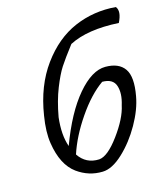

<svg xmlns="http://www.w3.org/2000/svg" viewBox="-111 -826 793 914"><g transform="rotate(-15 285.5 -368.5)"><path d="M528 -303Q517 -240 477 -169.5Q437 -99 383 -48.5Q329 2 282 3Q214 5 157 -36Q94 -82 77 -192Q68 -249 81 -327Q103 -469 174.5 -567Q246 -665 341.5 -706Q437 -747 545 -738Q565 -713 539 -661Q386 -670 295 -623Q249 -563 228 -530.5Q207 -498 183.5 -439Q160 -380 146 -302Q136 -216 157 -157Q213 -308 284.5 -392Q356 -476 422.5 -476Q489 -476 517 -435.5Q545 -395 528 -303ZM390 -411Q326 -366 266.5 -279Q207 -192 180 -109Q216 -55 281 -58Q323 -61 380.5 -139Q438 -217 451 -279Q468 -334 455.5 -372.5Q443 -411 390 -411Z"/></g></svg>

Font: Tillana
Style: Regular
Weight: 400
Designer: Lipi Raval (Devanagari, Latin), Jonny Pinhorn (Latin)
Foundry: Indian Type Foundry
Version: Version 2.002;PS 1.0;hotconv 1.0.79;makeotf.lib2.5.61930; tt